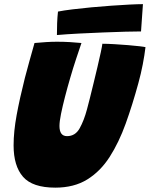

<svg xmlns="http://www.w3.org/2000/svg" viewBox="-20 -870 705 904"><path d="M240.5 13.5Q133 13.5 88.5 -37.5Q44 -88.5 44 -185.5Q44 -250.5 58.5 -329Q73 -407.5 97 -502.5Q107 -541 118.5 -582.2Q130 -623.5 142.5 -667.5Q169 -670 196.8 -671.8Q224.5 -673.5 248 -673.5Q278.5 -673.5 308.8 -671.8Q339 -670 363.5 -667.5Q352.5 -635 338.2 -592.2Q324 -549.5 311 -504.5Q297.5 -458.5 286 -414Q274.5 -369.5 267.2 -333.5Q260 -297.5 260 -277Q260 -229 295.5 -229Q334.5 -229 355 -265.8Q375.5 -302.5 389.5 -355Q394.5 -373.5 402.8 -406.2Q411 -439 420.5 -478.2Q430 -517.5 439 -555.2Q448 -593 454.2 -622.2Q460.5 -651.5 462 -664Q486.5 -664 519 -662Q551.5 -660 583.2 -657.5Q615 -655 637.5 -652.2Q660 -649.5 665 -648Q660.5 -610 652.2 -567Q644 -524 631.5 -478.5Q604 -377.5 572 -288.5Q540 -199.5 496.5 -131.5Q453 -63.5 390.8 -25Q328.5 13.5 240.5 13.5ZM644 -722Q618 -722 570.8 -720.8Q523.5 -719.5 466 -717.2Q408.5 -715 351.2 -712Q294 -709 248 -705Q248 -734 249 -761Q250 -788 253 -815.5Q280.5 -821 321.8 -826Q363 -831 410.2 -835.5Q457.5 -840 504.2 -843.2Q551 -846.5 590 -848.5Q629 -850.5 653 -850.5Z"/></svg>

Font: Grandstander Black
Style: Italic
Weight: 900
Italic angle: -15°
Designer: Tyler Finck
Foundry: Etcetera Type Co
Version: Version 1.200; ttfautohint (v1.8.3)